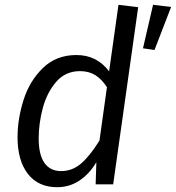

<svg xmlns="http://www.w3.org/2000/svg" viewBox="-20 -767 732 799"><path d="M555 -737 451 0H378L381 -92Q352 -43 310.5 -15.5Q269 12 218 12Q139 12 96 -43.5Q53 -99 53 -196Q53 -272 78 -351Q103 -430 158.5 -484Q214 -538 298 -538Q383 -538 434 -470L473 -747ZM141 -191Q141 -123 165 -89Q189 -55 234 -55Q281 -55 317.5 -86.5Q354 -118 394 -182L425 -404Q404 -437 377 -454Q350 -471 313 -471Q252 -471 213.5 -426Q175 -381 158 -317Q141 -253 141 -191ZM692 -738 623 -559 575 -566 617 -747Z"/></svg>

Font: FiraGO Book
Style: Italic
Weight: 350
Italic angle: -8°
Designer: bBox Type GmbH
Foundry: bBox Type GmbH
Version: Version 1.001